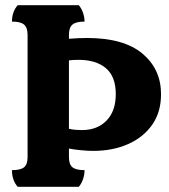

<svg xmlns="http://www.w3.org/2000/svg" viewBox="-20 -718 649 738"><path d="M48 0Q26 -25 26 -64Q59 -64 72.5 -75Q86 -86 86 -114V-584Q86 -612 72.5 -623.5Q59 -635 26 -635Q26 -673 48 -698H283Q293 -686 299 -669Q305 -652 305 -635Q272 -635 258.5 -623.5Q245 -612 245 -584V-569Q283 -572 314 -572Q456 -572 527.5 -512Q599 -452 599 -356Q599 -287 565 -238.5Q531 -190 472 -164Q413 -138 338 -138Q319 -138 292 -140.5Q265 -143 245 -147V-114Q245 -86 258.5 -75Q272 -64 305 -64Q305 -46 299 -29Q293 -12 283 0ZM295 -218Q354 -218 389.5 -254.5Q425 -291 425 -356Q425 -424 387 -456Q349 -488 282 -488Q273 -488 263 -487.5Q253 -487 245 -486V-223Q257 -220 271 -219Q285 -218 295 -218Z"/></svg>

Font: Calistoga
Style: Regular
Weight: 400
Designer: Yvonne Schuttler, Eben Sorkin
Foundry: www.sorkintype.com
Version: Version 1.010; ttfautohint (v1.8.4.7-5d5b)